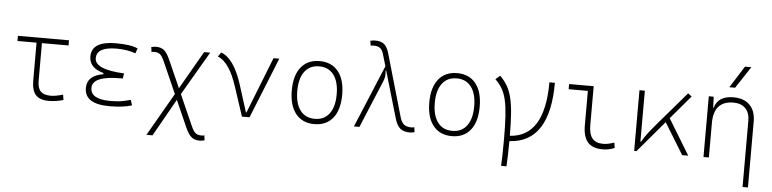

<svg xmlns="http://www.w3.org/2000/svg" viewBox="-54 -1096 6553 1630"><g transform="rotate(5 3222.5 -280.5)"><path d="M373 9.8Q296.9 9.8 262.5 -28.6Q228 -66.9 228 -152.3V-473.6H65.4V-517.6H501V-473.6H273.9V-152.3Q273.9 -90.8 300.8 -63Q327.6 -35.2 387.7 -35.2Q428.2 -35.2 491.2 -53.7L498 -8.8Q437.5 9.8 373 9.8Z M891.6 9.8Q678.7 9.8 678.7 -127Q678.7 -233.9 816.4 -255.9V-266.1Q693.4 -299.8 693.4 -396.5Q693.4 -527.3 899.4 -527.3Q1029.8 -527.3 1086.9 -499L1071.3 -456.5Q1002.4 -482.4 910.2 -482.4Q740.2 -482.4 740.2 -386.7Q740.2 -290 990.7 -278.3L983.9 -234.4H965.8Q725.6 -234.4 725.6 -131.8Q725.6 -35.2 895.5 -35.2Q956.1 -35.2 996.1 -43Q1036.1 -50.8 1067.4 -59.6L1082 -13.7Q1005.9 9.8 891.6 9.8Z M1681.2 234.4Q1636.7 234.4 1609.9 212.6Q1583 190.9 1556.6 131.3L1457 -93.8L1277.3 224.6H1225.6L1436 -141.1L1315.9 -412.6Q1297.9 -453.1 1280 -467.8Q1262.2 -482.4 1231.9 -482.4Q1214.4 -482.4 1207 -480L1201.7 -521.5Q1229.5 -527.3 1241.7 -527.3Q1284.2 -527.3 1310.3 -506.3Q1336.4 -485.4 1361.8 -427.7L1465.8 -193.4L1652.3 -517.6H1704.1L1486.8 -145.5L1605 121.1Q1622.6 160.6 1641.1 175Q1659.7 189.5 1690.9 189.5Q1704.1 189.5 1715.8 186.5L1721.2 228.5Q1693.4 234.4 1681.2 234.4Z M2020 0 1937 -251.5Q1871.6 -452.1 1772 -490.7L1797.4 -527.3Q1909.2 -485.8 1978.5 -266.1L2050.3 -39.1H2055.2L2243.7 -517.6H2293L2084.5 0Z M2636.7 9.8Q2535.2 9.8 2478.5 -60.5Q2421.9 -130.9 2421.9 -258.8Q2421.9 -387.2 2478.5 -457.3Q2535.2 -527.3 2636.7 -527.3Q2738.8 -527.3 2795.2 -457.3Q2851.6 -387.2 2851.6 -258.8Q2851.6 -130.9 2795.2 -60.5Q2738.8 9.8 2636.7 9.8ZM2636.7 -35.2Q2716.8 -35.2 2760.7 -93.5Q2804.7 -151.9 2804.7 -258.8Q2804.7 -365.7 2760.7 -424.1Q2716.8 -482.4 2636.7 -482.4Q2556.6 -482.4 2512.7 -424.1Q2468.8 -365.7 2468.8 -258.8Q2468.8 -151.9 2512.7 -93.5Q2556.6 -35.2 2636.7 -35.2Z M3451.2 9.8Q3397.9 9.8 3368.7 -14.6Q3339.4 -39.1 3322.3 -98.1L3205.6 -497.1L3200.7 -495.6Q3204.6 -464.8 3200.9 -443.6Q3197.3 -422.4 3186 -396L3021 0H2974.1L3195.8 -531.7L3165.5 -634.8Q3155.3 -669.4 3136 -683.8Q3116.7 -698.2 3079.6 -698.2Q3067.9 -698.2 3056.2 -695.8L3049.3 -736.3Q3069.3 -742.2 3089.4 -742.2Q3140.1 -742.2 3167.2 -720.2Q3194.3 -698.2 3209.5 -644.5L3362.8 -112.3Q3375.5 -69.3 3397.2 -51.8Q3418.9 -34.2 3460.9 -34.2Q3470.2 -34.2 3485.4 -37.6L3491.2 3.9Q3471.2 9.8 3451.2 9.8Z M3808.6 9.8Q3707 9.8 3650.4 -60.5Q3593.8 -130.9 3593.8 -258.8Q3593.8 -387.2 3650.4 -457.3Q3707 -527.3 3808.6 -527.3Q3910.6 -527.3 3967 -457.3Q4023.4 -387.2 4023.4 -258.8Q4023.4 -130.9 3967 -60.5Q3910.6 9.8 3808.6 9.8ZM3808.6 -35.2Q3888.7 -35.2 3932.6 -93.5Q3976.6 -151.9 3976.6 -258.8Q3976.6 -365.7 3932.6 -424.1Q3888.7 -482.4 3808.6 -482.4Q3728.5 -482.4 3684.6 -424.1Q3640.6 -365.7 3640.6 -258.8Q3640.6 -151.9 3684.6 -93.5Q3728.5 -35.2 3808.6 -35.2Z M4248 224.6Q4250.5 176.8 4251.7 119.4Q4252.9 62 4252.9 -4.9Q4252.9 -121.1 4247.8 -201.7Q4242.7 -282.2 4229.7 -337.4Q4216.8 -392.6 4193.8 -431.6Q4170.9 -470.7 4135.7 -503.9L4173.8 -537.1Q4210.4 -501 4234.6 -460.2Q4258.8 -419.4 4272.9 -363.8Q4287.1 -308.1 4293.2 -228.8Q4299.3 -149.4 4299.8 -36.1Q4594.7 -54.2 4594.7 -517.6H4641.6Q4641.6 -8.8 4299.8 9.3Q4299.3 133.8 4293.9 224.6Z M5094.7 9.8Q5007.8 9.8 4967 -36.6Q4926.3 -83 4926.3 -180.7V-473.6H4762.7V-517.6H4972.2V-185.5Q4972.2 -109.4 5002 -73.2Q5031.7 -37.1 5094.7 -37.1Q5132.3 -37.1 5188.5 -55.7L5195.3 -10.7Q5147 9.8 5094.7 9.8Z M5362.3 0V-517.6H5408.2V-83.5H5414.1Q5435.1 -122.6 5468.5 -165Q5502 -207.5 5550.8 -264.2L5776.4 -527.3L5808.1 -502.9L5638.7 -303.2L5823.2 0H5771.5L5607.9 -266.6L5381.8 0Z M6305.7 224.6V-338.9Q6305.7 -407.7 6269 -445.1Q6232.4 -482.4 6167 -482.4Q5999 -482.4 5999 -293V0H5953.1V-517.6H5995.1L5998.5 -423.8H6002.9Q6031.2 -527.3 6162.6 -527.3Q6252.9 -527.3 6302.2 -477.5Q6351.6 -427.7 6351.6 -336.9V224.6ZM6120.1 -609.4 6237.3 -794.9H6291.5L6169.4 -609.4Z"/></g></svg>

Font: Cascadia Mono NF ExtraLight
Style: Regular
Weight: 200
Monospace: yes
Designer: Aaron Bell
Foundry: Saja Typeworks
Version: Version 2404.023; ttfautohint (v1.8.4)